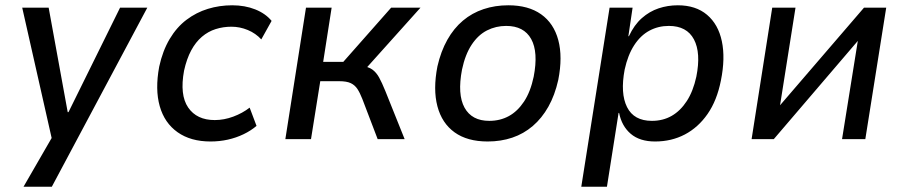

<svg xmlns="http://www.w3.org/2000/svg" viewBox="-20 -526 3420 726"><path d="M69 180 185 -21 183 30 64 -497H164L236 -102H239L434 -497H537L176 180Z M776 9Q701 9 651.5 -26Q602 -61 584 -124.5Q566 -188 582 -274Q595 -334 621.5 -378.5Q648 -423 685 -451Q722 -479 766 -492.5Q810 -506 858 -506Q906 -506 945 -490.5Q984 -475 1007 -447L968 -377Q947 -400 917 -412.5Q887 -425 855 -425Q824 -425 795.5 -416Q767 -407 743.5 -387Q720 -367 703 -335.5Q686 -304 676 -259Q659 -167 691.5 -119.5Q724 -72 792 -72Q827 -72 862 -85Q897 -98 924 -119L950 -50Q929 -32 901 -18.5Q873 -5 841.5 2Q810 9 776 9Z M1059 0 1137 -497H1234L1202 -292H1278L1459 -497H1570L1352 -254L1343 -278Q1373 -274 1388 -263Q1403 -252 1413.5 -233Q1424 -214 1437 -182L1510 0H1408L1350 -152Q1341 -175 1331.5 -189.5Q1322 -204 1306.5 -211.5Q1291 -219 1262 -219H1191L1156 0Z M1824 9Q1747 9 1699 -25.5Q1651 -60 1634 -124Q1617 -188 1634 -275Q1647 -332 1671.5 -375.5Q1696 -419 1730.5 -448Q1765 -477 1808.5 -491.5Q1852 -506 1902 -506Q1978 -506 2026 -472Q2074 -438 2091 -374.5Q2108 -311 2091 -224Q2078 -166 2053.5 -122.5Q2029 -79 1994.5 -49.5Q1960 -20 1917 -5.5Q1874 9 1824 9ZM1830 -69Q1871 -69 1904 -87Q1937 -105 1961.5 -142Q1986 -179 1998 -236Q2016 -329 1988.5 -378.5Q1961 -428 1894 -428Q1855 -428 1821.5 -411Q1788 -394 1763.5 -357Q1739 -320 1727 -263Q1709 -169 1736.5 -119Q1764 -69 1830 -69Z M2178 180 2285 -497H2372L2356 -389H2358Q2378 -432 2407 -457.5Q2436 -483 2470.5 -494.5Q2505 -506 2543 -506Q2611 -506 2653.5 -470Q2696 -434 2709.5 -370Q2723 -306 2706 -222Q2691 -146 2655.5 -95Q2620 -44 2569.5 -17.5Q2519 9 2457 9Q2399 9 2365 -20Q2331 -49 2321 -99H2319L2275 180ZM2445 -69Q2487 -69 2520 -88Q2553 -107 2577 -144Q2601 -181 2613 -236Q2631 -326 2604 -377Q2577 -428 2509 -428Q2469 -428 2435.5 -410Q2402 -392 2378 -355Q2354 -318 2342 -263Q2325 -173 2351 -121Q2377 -69 2445 -69Z M2822 0 2900 -497H2988L2928 -118H2921L3247 -497H3331L3252 0H3164L3225 -380H3231L2906 0Z"/></svg>

Font: Nunito Sans 7pt SemiCondensed Medium
Style: Italic
Weight: 500
Width: 4
Italic angle: -9°
Designer: Vernon Adams
Foundry: Vernon Adams
Version: Version 3.101;gftools[0.9.27]